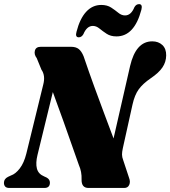

<svg xmlns="http://www.w3.org/2000/svg" viewBox="-46 -932 845 952"><path d="M140 -164Q130 -123.5 137 -96.2Q144 -69 173.5 -57L184.5 -52Q201.5 -43 201.5 -26.5Q201.5 0 174 0H1Q-14 0 -20.2 -7Q-26.5 -14 -26.5 -25.5Q-26.5 -45 -6.5 -55L8.5 -62Q31 -69.5 52 -96.8Q73 -124 84.5 -170L168.5 -513Q180 -557.5 159.5 -586.5L136 -644Q122 -662 127 -681Q132 -700 156.5 -700H306Q330.5 -700 344.5 -688.8Q358.5 -677.5 368.5 -653Q396 -572 421 -503.5Q446 -435 469.5 -372.2Q493 -309.5 517 -245.5L599 -604.5Q627.5 -727 709 -727Q739.5 -727 759 -708.8Q778.5 -690.5 778 -657Q777.5 -624.5 759.5 -597.8Q741.5 -571 701.5 -544Q662 -517 641.8 -489Q621.5 -461 611 -413.5L563 -197Q559 -178.5 559 -165.8Q559 -153 565 -137.5L594 -50Q601.5 -31 594.8 -15.5Q588 0 570 0H393Q357.5 0 358.5 -42Q360 -80.5 345 -114Q332.5 -149.5 312.5 -206.2Q292.5 -263 267.8 -332.8Q243 -402.5 216 -475.5ZM531.5 -751.5Q502.5 -751.5 482.8 -764.5Q463 -777.5 447.2 -790.5Q431.5 -803.5 414.5 -803.5Q384.5 -803.5 367.5 -762.5Q358.5 -747 344.5 -747Q325.5 -747 333.5 -775Q350 -839.5 381.2 -873.5Q412.5 -907.5 456 -907.5Q485.5 -907.5 505.2 -894.5Q525 -881.5 540.8 -868.5Q556.5 -855.5 574 -855.5Q604 -855.5 620.5 -896.5Q629 -911.5 643.5 -911.5Q662 -911.5 655 -883.5Q620 -751.5 531.5 -751.5Z"/></svg>

Font: Fraunces 144pt S050 Black
Style: Italic
Weight: 900
Italic angle: -16°
Version: Version 1.000; ttfautohint (v1.8.3)